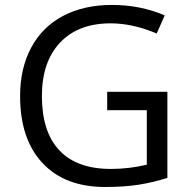

<svg xmlns="http://www.w3.org/2000/svg" viewBox="-20 -744 768 774"><path d="M412.1 -374H654.8V-26.9Q598.1 -8.8 539.6 0.5Q481 9.8 403.8 9.8Q241.7 9.8 151.4 -86.7Q61 -183.1 61 -356.9Q61 -468.3 105.7 -552Q150.4 -635.7 234.4 -679.9Q318.4 -724.1 431.2 -724.1Q545.4 -724.1 644 -682.1L611.8 -608.9Q515.1 -649.9 425.8 -649.9Q295.4 -649.9 222.2 -572.3Q148.9 -494.6 148.9 -356.9Q148.9 -212.4 219.5 -137.7Q290 -63 426.8 -63Q501 -63 571.8 -80.1V-299.8H412.1Z"/></svg>

Font: f08482100
Style: Regular
Weight: 400
Foundry: Ascender Corporation
Version: Version 1.10